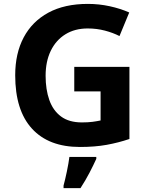

<svg xmlns="http://www.w3.org/2000/svg" viewBox="-20 -744 764 985"><path d="M361 -401H644V-31Q588 -12 527.5 -1Q467 10 390 10Q230 10 144 -84Q58 -178 58 -358Q58 -470 101.5 -552Q145 -634 228 -679Q311 -724 431 -724Q488 -724 543 -712Q598 -700 643 -680L593 -559Q560 -576 518 -587Q476 -598 430 -598Q364 -598 315.5 -568Q267 -538 240.5 -483.5Q214 -429 214 -355Q214 -285 233 -231Q252 -177 293 -146.5Q334 -116 400 -116Q432 -116 454.5 -119Q477 -122 496 -126V-275H361ZM474 71Q459 104 439 142.5Q419 181 393 221H306V208Q314 179 323 136Q332 93 336 61H474Z"/></svg>

Font: Noto Sans Tamil
Style: Bold
Weight: 700
Designer: Jelle Bosma - Monotype Design Team
Foundry: Monotype Imaging Inc.
Version: Version 2.004; ttfautohint (v1.8.4.7-5d5b)